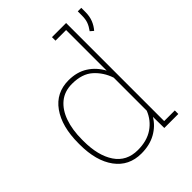

<svg xmlns="http://www.w3.org/2000/svg" viewBox="-215 -885 1018 1018"><g transform="rotate(-45 294.0 -376.0)"><path d="M249 10.3Q155.8 10.3 103.3 -61Q50.8 -132.3 50.8 -254.4V-264.6Q50.8 -390.1 103.5 -464.1Q156.2 -538.1 250 -538.1Q312.5 -538.1 357.4 -509.5Q402.3 -481 429.2 -431.2V-735.4H349.6V-761.7H455.6V-26.4H535.2V0H430.2L429.2 -84.5Q403.3 -41 357.4 -15.4Q311.5 10.3 249 10.3ZM248.5 -16.1Q317.4 -16.1 363 -47.4Q408.7 -78.6 429.2 -130.9V-378.4Q410.2 -435.1 367.7 -473.4Q325.2 -511.7 249.5 -511.7Q193.4 -511.7 155.3 -480.5Q117.2 -449.2 97.7 -393.6Q78.1 -337.9 78.1 -264.6V-254.4Q78.1 -145 121.3 -80.6Q164.6 -16.1 248.5 -16.1ZM531.2 -627 513.2 -642.6Q528.8 -664.1 535.9 -683.3Q543 -702.6 543 -730V-761.7H569.3V-731Q569.3 -698.2 559.1 -672.6Q548.8 -647 531.2 -627Z"/></g></svg>

Font: Roboto Slab Thin
Style: Regular
Weight: 100
Designer: Google
Version: Version 2.000; ttfautohint (v1.8.1.43-b0c9)